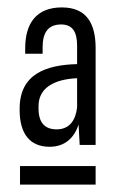

<svg xmlns="http://www.w3.org/2000/svg" viewBox="-20 -725 315 518"><path d="M147 -705C78 -705 48 -662 48 -595V-580H95V-598C95 -637 110 -659 145 -659C177 -659 188 -637 188 -602V-552C107 -550 33 -527 33 -432V-428C33 -365 60 -329 114 -329C154 -329 180 -352 192 -389L195 -334H238V-595C238 -661 214 -705 147 -705ZM188 -435C184 -400 167 -376 133 -376C101 -376 84 -394 84 -432V-439C84 -486 123 -511 188 -514ZM34 -277V-227H238V-277Z"/></svg>

Font: VL Bebas Neue Regular
Style: Regular
Weight: 400
Designer: Ryoichi Tsunekawa
Foundry: Ryoichi Tsunekawa
Version: Version 001.003